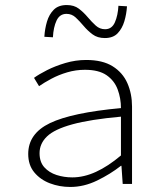

<svg xmlns="http://www.w3.org/2000/svg" viewBox="-20 -730 640 762"><path d="M259 12Q216 12 178 -2.5Q140 -17 116 -46Q92 -75 92 -119Q92 -200 178.5 -241.5Q265 -283 460 -301Q460 -340 447 -375Q434 -410 403 -431.5Q372 -453 317 -453Q281 -453 247 -443Q213 -433 184 -417.5Q155 -402 135 -388L115 -421Q134 -435 166.5 -451.5Q199 -468 239.5 -480Q280 -492 322 -492Q387 -492 427 -467Q467 -442 485.5 -400Q504 -358 504 -307V0H467L462 -72H460Q418 -39 365.5 -13.5Q313 12 259 12ZM267 -26Q313 -26 361 -48Q409 -70 460 -113V-267Q338 -256 267 -236.5Q196 -217 166.5 -188.5Q137 -160 137 -122Q137 -87 156 -66Q175 -45 204.5 -35.5Q234 -26 267 -26ZM396 -579Q367 -579 347.5 -593.5Q328 -608 312 -627Q296 -646 280.5 -660.5Q265 -675 244 -675Q217 -675 204.5 -648.5Q192 -622 190 -582L156 -584Q158 -616 166.5 -644.5Q175 -673 193.5 -691.5Q212 -710 245 -710Q274 -710 293 -695.5Q312 -681 328 -662Q344 -643 360 -628.5Q376 -614 397 -614Q424 -614 436 -641.5Q448 -669 450 -707L484 -705Q482 -674 473.5 -645.5Q465 -617 447 -598Q429 -579 396 -579Z"/></svg>

Font: Source Code Pro ExtraLight Light
Style: Regular
Weight: 300
Monospace: yes
Version: Version 1.018;hotconv 1.0.116;makeotfexe 2.5.65601